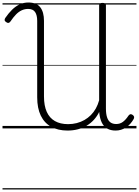

<svg xmlns="http://www.w3.org/2000/svg" viewBox="-20 -1022 1106 1528"><path d="M517 17Q442 17 387.5 -13Q333 -43 304.5 -102Q276 -161 276 -248V-856Q276 -902 259 -926.5Q242 -951 204 -951Q177 -951 153 -940Q129 -929 107.5 -907Q86 -885 63 -851Q57 -842 48.5 -840Q40 -838 29 -846Q18 -853 17 -861.5Q16 -870 22 -879Q48 -917 76 -944.5Q104 -972 136 -987Q168 -1002 206 -1002Q271 -1002 300.5 -964Q330 -926 330 -856V-255Q330 -181 352 -132Q374 -83 417 -58.5Q460 -34 522 -34Q558 -34 591 -42.5Q624 -51 652 -67Q680 -83 703 -106Q726 -129 742.5 -158.5Q759 -188 769 -224V-980Q769 -990 775.5 -994.5Q782 -999 796 -999Q810 -999 816.5 -994.5Q823 -990 823 -980V-158Q823 -116 832 -88.5Q841 -61 859 -48Q877 -35 905 -35Q935 -35 958 -52Q981 -69 1002 -101Q1008 -110 1016.5 -112.5Q1025 -115 1035 -108Q1045 -101 1047 -93Q1049 -85 1044 -75Q1032 -54 1016.5 -36.5Q1001 -19 982 -7Q963 5 942.5 11Q922 17 900 17Q861 17 833.5 1.5Q806 -14 790.5 -45.5Q775 -77 770 -124Q770 -127 770 -128.5Q770 -130 770 -132Q753 -97 727.5 -69Q702 -41 670 -22Q638 -3 599.5 7Q561 17 517 17ZM0 476H1066V486H0ZM0 -20H1066V0H0ZM0 -505H1066V-500H0ZM0 -996H1066V-986H0Z"/></svg>

Font: Playwrite PL Guides
Style: Regular
Weight: 400
Designer: Veronika Burian, José Scaglione
Foundry: TypeTogether
Version: Version 1.003